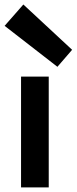

<svg xmlns="http://www.w3.org/2000/svg" viewBox="-30 -812 332 832"><path d="M0 0ZM61.2 0H181.2V-480H61.2ZM218.8 -522.5 282.5 -596.2 71.2 -792.5 -10 -700Z"/></svg>

Font: Cambay
Style: Bold
Weight: 700
Designer: Pooja Saxena
Foundry: Pooja Saxena
Version: Version 1.096;PS 001.096;hotconv 1.0.70;makeotf.lib2.5.58329